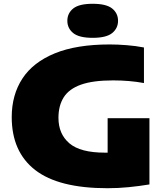

<svg xmlns="http://www.w3.org/2000/svg" viewBox="-20 -985 879 1015"><path d="M548 10Q290 10 166 -86.2Q42 -182.5 42 -366Q42 -483.5 98.5 -569.8Q155 -656 269.8 -703Q384.5 -750 560 -750Q601.5 -750 649.5 -746.2Q697.5 -742.5 741 -734V-546Q665 -560 578 -560Q471.5 -560 408.2 -537.5Q345 -515 317 -470.8Q289 -426.5 289 -362Q289 -276.5 347 -227.2Q405 -178 534 -178Q541.5 -178 549 -178V-360H770V-10Q715.5 -1 660.2 4.5Q605 10 548 10ZM470 -785Q398 -785 367 -810.2Q336 -835.5 336 -875Q336 -915 367 -940Q398 -965 470 -965Q542 -965 573 -940Q604 -915 604 -875Q604 -835.5 573 -810.2Q542 -785 470 -785Z"/></svg>

Font: Encode Sans Expanded Black
Style: Regular
Weight: 900
Width: 7
Designer: Multiple Designers
Foundry: Impallari Type
Version: Version 3.000; ttfautohint (v1.8.3) -l 8 -r 50 -G 200 -x 14 